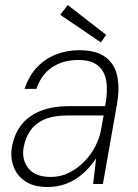

<svg xmlns="http://www.w3.org/2000/svg" viewBox="-20 -733 548 765"><path d="M169 12Q115 12 81.5 -10Q48 -32 34.5 -68Q21 -104 27 -144Q37 -202 67.5 -238.5Q98 -275 145.5 -292.5Q193 -310 251 -310H399Q410 -368 403.5 -409Q397 -450 370 -472Q343 -494 292 -494Q232 -494 188.5 -465.5Q145 -437 125 -379H78Q95 -431 128 -465.5Q161 -500 204.5 -516.5Q248 -533 295 -533Q364 -533 401 -505Q438 -477 447.5 -428Q457 -379 446 -317L390 0H351L363 -102Q352 -86 335 -66Q318 -46 294.5 -28.5Q271 -11 240 0.5Q209 12 169 12ZM182 -28Q222 -28 255.5 -45Q289 -62 315.5 -89Q342 -116 359 -148.5Q376 -181 382 -213L393 -273H250Q193 -273 156.5 -257Q120 -241 100.5 -212Q81 -183 74 -145Q66 -96 93.5 -62Q121 -28 182 -28ZM382 -564 220 -674 250 -713 403 -594Z"/></svg>

Font: DM Sans 10pt ExtraLight
Style: Italic
Weight: 250
Italic angle: -10°
Version: Version 4.004;gftools[0.9.30]